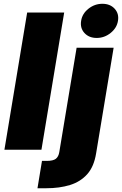

<svg xmlns="http://www.w3.org/2000/svg" viewBox="-20 -794 647 1018"><path d="M320.3 -727.5 199.7 0H3.4L124 -727.5ZM386.2 -541H582.5L489.7 18.6Q478.5 88.9 442.9 129.2Q407.2 169.4 351.6 186.8Q295.9 204.1 224.6 204.1H178.7L202.6 59.1H227.5Q261.7 59.1 276.1 47.9Q290.5 36.6 294.4 12.2ZM492.7 -592.8Q451.7 -592.8 427.7 -619.1Q403.8 -645.5 410.2 -683.6Q416 -721.7 449 -747.8Q481.9 -773.9 522.9 -773.9Q564 -773.9 587.9 -747.8Q611.8 -721.7 605.5 -683.6Q599.6 -646 566.7 -619.4Q533.7 -592.8 492.7 -592.8Z"/></svg>

Font: Inter 17pt Black
Style: Italic
Weight: 900
Italic angle: -9.3988°
Version: Version 4.001;git-66647c0bb